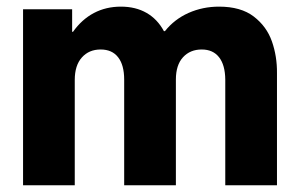

<svg xmlns="http://www.w3.org/2000/svg" viewBox="-20 -553 893 573"><path d="M48.8 -525.4H195.3V-458H197.8Q224.1 -495.1 260.3 -514.2Q296.4 -533.2 340.8 -533.2Q384.8 -533.2 417.2 -514.6Q449.7 -496.1 469.2 -460H472.2Q500.5 -495.6 542.7 -514.4Q585 -533.2 633.8 -533.2Q698.7 -533.2 737.3 -503.7Q775.9 -474.1 791.5 -429.4Q807.1 -384.8 806.6 -335V0H652.3V-315.4Q651.9 -358.9 633.8 -382.1Q615.7 -405.3 582 -405.3Q547.4 -405.3 526.1 -382.1Q504.9 -358.9 504.9 -315.4V0H350.6V-315.4Q350.6 -358.9 332.5 -382.1Q314.5 -405.3 280.3 -405.3Q245.6 -405.3 224.4 -381.6Q203.1 -357.9 203.1 -314.5V0H48.8Z"/></svg>

Font: Reddit Sans Fudge ExtraBold
Style: Regular
Weight: 800
Designer: Stephen Hutchings
Foundry: Reddit
Version: Version 1.011